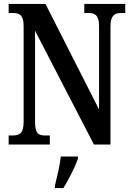

<svg xmlns="http://www.w3.org/2000/svg" viewBox="-20 -734 671 975"><path d="M24 0H233V-46H210C176 -46 158 -55 158 -115V-578L457 0H541V-599C541 -655 562 -668 594 -668H616V-714H408V-668H430C461 -668 483 -657 483 -603V-178L211 -714H24V-668H47C77 -668 100 -659 100 -603V-115C100 -55 78 -46 42 -46H24ZM259 208V221H302C328 179 362 113 376 71V61H289C284 108 269 165 259 208Z"/></svg>

Font: Noto Serif Sinhala ExtraCondensed SemiBold
Style: Regular
Weight: 600
Width: 2
Designer: Jelle Bosma - Monotype Design Team
Foundry: Monotype Imaging Inc.
Version: Version 2.007